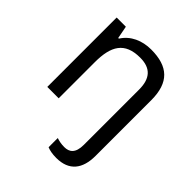

<svg xmlns="http://www.w3.org/2000/svg" viewBox="-216 -678 1049 1049"><g transform="rotate(45 309.0 -153.0)"><path d="M394 240C493 240 538 180 538 80V-350C538 -487 473 -546 342 -546C273 -546 210 -519 175 -463H170L156 -536H85V0H173V-279C173 -404 212 -472 331 -472C412 -472 450 -430 450 -344V83C450 148 421 167 383 167C359 167 341 163 323 157V228C340 235 362 240 394 240Z"/></g></svg>

Font: Noto Sans Inscriptional Parthian
Style: Regular
Weight: 400
Designer: Monotype Design Team
Foundry: Monotype Imaging Inc.
Version: Version 2.003